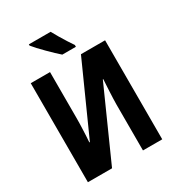

<svg xmlns="http://www.w3.org/2000/svg" viewBox="-214 -1064 1106 1199"><g transform="rotate(-30 338.5 -465.0)"><path d="M66 -714H205V-384Q205 -366 204.5 -344.5Q204 -323 203 -300.5Q202 -278 201 -255.5Q200 -233 198 -211H202L428 -714H602V0H463V-332Q463 -351 464 -373.5Q465 -396 466 -419.5Q467 -443 468.5 -466.5Q470 -490 471 -510H468L240 0H66ZM334 -930Q345 -909 362 -880.5Q379 -852 395.5 -826Q412 -800 424 -783V-770H326Q312 -782 291.5 -801.5Q271 -821 248.5 -843.5Q226 -866 207 -886.5Q188 -907 177 -921V-930Z"/></g></svg>

Font: Noto Sans Display Condensed
Style: Bold
Weight: 700
Width: 3
Designer: Monotype Design Team
Foundry: Monotype Imaging Inc.
Version: Version 2.003